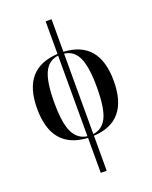

<svg xmlns="http://www.w3.org/2000/svg" viewBox="-179 -856 944 1191"><g transform="rotate(-20 293.0 -260.0)"><path d="M274 240H313V9Q545 -3 545 -269Q545 -533 313 -545V-760H274V-545Q39 -533 39 -269Q39 -3 274 9ZM274 -2Q212 -10 182 -70.5Q152 -131 152 -269Q152 -402 180.5 -464Q209 -526 274 -534ZM313 -2V-533Q377 -525 405 -462.5Q433 -400 433 -269Q433 -130 404 -70Q375 -10 313 -2Z"/></g></svg>

Font: Noto Serif Display Condensed Semi
Style: Regular
Weight: 600
Width: 3
Designer: Monotype Design Team
Foundry: Monotype Imaging Inc.
Version: Version 1.900